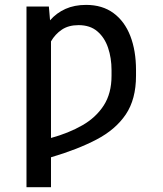

<svg xmlns="http://www.w3.org/2000/svg" viewBox="-20 -573 674 796"><path d="M187.5 -488.8Q214.4 -519.5 251.5 -536.1Q288.6 -552.7 336.9 -552.7Q404.3 -552.7 450.4 -518.8Q496.6 -484.9 520.3 -423.8Q543.9 -362.8 543.9 -282.2V-258.8Q543.9 -161.6 501.5 -98.6Q459 -35.6 379.9 5.6Q300.8 46.9 191.4 79.1V203.1H89.8V-545.9H182.6ZM191.4 -1Q264.6 -21 321.3 -53.5Q377.9 -85.9 410.2 -136Q442.4 -186 442.4 -258.8V-282.2Q442.4 -332.5 428 -375Q413.6 -417.5 383.5 -443.1Q353.5 -468.8 305.7 -468.8Q264.2 -468.8 236.3 -450Q208.5 -431.2 191.4 -401.4Z"/></svg>

Font: Inter-Regular
Style: Regular
Weight: 400
Designer: Rasmus Andersson
Foundry: rsms
Version: Version 4.000;git-a52131595